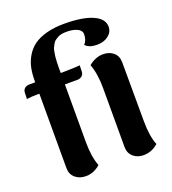

<svg xmlns="http://www.w3.org/2000/svg" viewBox="-137 -847 866 966"><g transform="rotate(-20 295.5 -364.0)"><path d="M158.2 15.1Q124 15.1 101.6 -4.4Q79.1 -23.9 79.1 -56.2V-455.1H70.8Q37.6 -455.1 11.2 -451.2L12.2 -483.9Q12.7 -499.5 22.7 -507.8Q32.7 -516.1 47.9 -516.1H79.1V-524.9Q79.1 -563 85.9 -594.5Q92.8 -626 109.9 -654.3Q127 -682.6 153.3 -701.7Q179.7 -720.7 220.9 -731.9Q262.2 -743.2 315.9 -743.2Q414.1 -743.2 468 -719.5Q522 -695.8 522 -652.8Q522 -624.5 497.8 -605.7Q473.6 -586.9 438 -586.9Q394 -586.9 375 -608.9Q393.1 -627 393.1 -659.2Q393.1 -680.2 370.1 -690.7Q347.2 -701.2 314.9 -701.2Q300.3 -701.2 288.1 -699.2Q275.9 -697.3 266.6 -691.9Q257.3 -686.5 250 -681.4Q242.7 -676.3 237.3 -666.3Q231.9 -656.2 228.3 -648.9Q224.6 -641.6 222.2 -627.2Q219.7 -612.8 218.5 -603.8Q217.3 -594.7 216.6 -577.1Q215.8 -559.6 215.8 -549.6Q215.8 -539.6 215.8 -519Q215.8 -517.1 215.8 -516.1H228Q238.3 -516.1 275.4 -517.3Q312.5 -518.6 318.8 -520L317.9 -487.8Q317.4 -472.2 307.4 -463.6Q297.4 -455.1 282.2 -455.1H215.8V-146Q215.8 -67.4 235.8 -16.1Q200.7 15.1 158.2 15.1ZM370.1 -502Q407.7 -532.2 446.8 -532.2Q481.4 -532.2 503.2 -513.2Q524.9 -494.1 524.9 -460.9L525.9 -146Q525.9 -64.9 545.9 -16.1Q511.7 15.1 466.8 15.1Q433.6 15.1 411.9 -4.4Q390.1 -23.9 390.1 -56.2V-371.1Q390.1 -449.2 370.1 -502Z"/></g></svg>

Font: Arima
Style: Bold
Weight: 700
Designer: Joana Correia and Natanael Gama
Foundry: NDISCOVER
Version: Version 1.100;Glyphs 3.1.2 (3151)